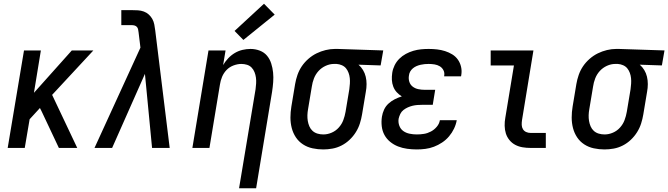

<svg xmlns="http://www.w3.org/2000/svg" viewBox="-20 -789 3564 1024"><path d="M21 0 108 -520H198L161 -294L363 -520H478L258 -283L392 0H294L203 -193L193 -213L138 -153L112 0Z M484 0 729 -535 719 -617Q718 -625 716.5 -632.5Q715 -640 710 -645.5Q705 -651 697.5 -653Q690 -655 682 -655H627V-735H682Q699 -735 715.5 -734Q732 -733 747 -727.5Q762 -722 773.5 -711.5Q785 -701 792.5 -687.5Q800 -674 803 -658Q806 -642 808 -626L885 0H791L753 -395L578 0Z M1255 215 1343 -313Q1345 -328 1346 -344Q1347 -360 1345 -375Q1343 -390 1337.5 -404Q1332 -418 1322 -428.5Q1312 -439 1297.5 -443.5Q1283 -448 1267 -448Q1247 -448 1225.5 -440Q1204 -432 1188.5 -416Q1173 -400 1164.5 -379.5Q1156 -359 1153 -338L1097 0H1006L1092 -520H1183L1170 -442Q1181 -461 1197 -478Q1213 -495 1232.5 -506.5Q1252 -518 1273.5 -523Q1295 -528 1316 -528Q1342 -528 1365.5 -519Q1389 -510 1404 -492Q1419 -474 1426.5 -450.5Q1434 -427 1436.5 -402Q1439 -377 1437 -351Q1435 -325 1431 -299L1346 215ZM1278 -576 1231 -624 1388 -769 1445 -711Z M1704 8Q1675 8 1647 2Q1619 -4 1596 -19Q1573 -34 1558 -56.5Q1543 -79 1536 -106Q1529 -133 1529 -162Q1529 -191 1534 -221L1554 -341Q1558 -365 1566.5 -389.5Q1575 -414 1589.5 -435.5Q1604 -457 1624.5 -475Q1645 -493 1668.5 -504.5Q1692 -516 1717 -522Q1742 -528 1766 -528Q1770 -528 1773.5 -528Q1777 -528 1781 -528L2024 -520L2010 -440L1892 -444Q1906 -432 1916 -415.5Q1926 -399 1930.5 -380Q1935 -361 1935 -340.5Q1935 -320 1931 -299L1911 -179Q1907 -155 1899.5 -131Q1892 -107 1878 -84.5Q1864 -62 1844.5 -43.5Q1825 -25 1801.5 -13Q1778 -1 1753 3.5Q1728 8 1704 8ZM1705 -72Q1727 -72 1749 -81.5Q1771 -91 1787 -109Q1803 -127 1811 -148.5Q1819 -170 1823 -193L1843 -313Q1845 -328 1846 -343Q1847 -358 1845.5 -372.5Q1844 -387 1839 -400.5Q1834 -414 1825.5 -424.5Q1817 -435 1803.5 -441Q1790 -447 1775 -448H1768Q1766 -448 1764 -448Q1762 -448 1761 -448Q1739 -448 1717 -438Q1695 -428 1679 -410.5Q1663 -393 1654.5 -371Q1646 -349 1643 -327L1623 -207Q1620 -191 1619.5 -175Q1619 -159 1621.5 -144Q1624 -129 1630 -115Q1636 -101 1647 -91Q1658 -81 1673 -76.5Q1688 -72 1704 -72Q1705 -72 1705 -72Q1705 -72 1705 -72Z M2203 8Q2177 8 2151.5 4.5Q2126 1 2103 -8Q2080 -17 2061 -32.5Q2042 -48 2030.5 -69Q2019 -90 2016 -115.5Q2013 -141 2017 -167Q2020 -186 2028.5 -204.5Q2037 -223 2052.5 -237Q2068 -251 2086 -260Q2104 -269 2123 -275Q2108 -284 2096 -297Q2084 -310 2077.5 -327Q2071 -344 2070 -362.5Q2069 -381 2072 -401Q2075 -421 2084.5 -440.5Q2094 -460 2109.5 -475.5Q2125 -491 2144.5 -501.5Q2164 -512 2184.5 -518Q2205 -524 2225.5 -526Q2246 -528 2266 -528Q2289 -528 2311 -525.5Q2333 -523 2353.5 -516.5Q2374 -510 2392 -499Q2410 -488 2422 -471Q2434 -454 2439 -432.5Q2444 -411 2440 -388Q2440 -387 2439.5 -385Q2439 -383 2439 -382H2349Q2349 -382 2349 -383Q2349 -384 2349 -385Q2352 -401 2345 -414.5Q2338 -428 2325.5 -435.5Q2313 -443 2297.5 -445.5Q2282 -448 2266 -448Q2255 -448 2244.5 -447Q2234 -446 2223 -443.5Q2212 -441 2201.5 -436.5Q2191 -432 2182 -424.5Q2173 -417 2167.5 -407Q2162 -397 2161 -386Q2158 -369 2163 -353Q2168 -337 2181 -327Q2194 -317 2211 -313.5Q2228 -310 2245 -310H2301L2288 -230H2232Q2219 -230 2206 -229Q2193 -228 2180.5 -225Q2168 -222 2155.5 -216.5Q2143 -211 2132 -202.5Q2121 -194 2115 -181.5Q2109 -169 2106 -156Q2103 -137 2109.5 -119Q2116 -101 2130.5 -90.5Q2145 -80 2164 -76Q2183 -72 2203 -72Q2222 -72 2241 -75Q2260 -78 2278 -87.5Q2296 -97 2309.5 -113Q2323 -129 2326 -148H2416Q2412 -125 2401.5 -103Q2391 -81 2375 -62Q2359 -43 2338 -29Q2317 -15 2294.5 -6.5Q2272 2 2249 5Q2226 8 2203 8Z M2810 0Q2788 0 2767 -3.5Q2746 -7 2728 -16.5Q2710 -26 2697 -42Q2684 -58 2678 -77Q2672 -96 2671.5 -118Q2671 -140 2675 -161L2721 -440H2597V-520H2825L2764 -148Q2762 -135 2762.5 -122.5Q2763 -110 2769 -100Q2775 -90 2786 -85Q2797 -80 2810 -80H2891V0Z M3204 8Q3175 8 3147 2Q3119 -4 3096 -19Q3073 -34 3058 -56.5Q3043 -79 3036 -106Q3029 -133 3029 -162Q3029 -191 3034 -221L3054 -341Q3058 -365 3066.5 -389.5Q3075 -414 3089.5 -435.5Q3104 -457 3124.5 -475Q3145 -493 3168.5 -504.5Q3192 -516 3217 -522Q3242 -528 3266 -528Q3270 -528 3273.5 -528Q3277 -528 3281 -528L3524 -520L3510 -440L3392 -444Q3406 -432 3416 -415.5Q3426 -399 3430.5 -380Q3435 -361 3435 -340.5Q3435 -320 3431 -299L3411 -179Q3407 -155 3399.5 -131Q3392 -107 3378 -84.5Q3364 -62 3344.5 -43.5Q3325 -25 3301.5 -13Q3278 -1 3253 3.5Q3228 8 3204 8ZM3205 -72Q3227 -72 3249 -81.5Q3271 -91 3287 -109Q3303 -127 3311 -148.5Q3319 -170 3323 -193L3343 -313Q3345 -328 3346 -343Q3347 -358 3345.5 -372.5Q3344 -387 3339 -400.5Q3334 -414 3325.5 -424.5Q3317 -435 3303.5 -441Q3290 -447 3275 -448H3268Q3266 -448 3264 -448Q3262 -448 3261 -448Q3239 -448 3217 -438Q3195 -428 3179 -410.5Q3163 -393 3154.5 -371Q3146 -349 3143 -327L3123 -207Q3120 -191 3119.5 -175Q3119 -159 3121.5 -144Q3124 -129 3130 -115Q3136 -101 3147 -91Q3158 -81 3173 -76.5Q3188 -72 3204 -72Q3205 -72 3205 -72Q3205 -72 3205 -72Z"/></svg>

Font: Iosevka SS04 Medium Oblique
Style: Regular
Weight: 500
Italic angle: -9°
Monospace: yes
Designer: Belleve Invis
Foundry: Belleve Invis
Version: Version 19.0.0; ttfautohint (v1.8.4)